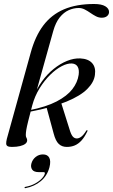

<svg xmlns="http://www.w3.org/2000/svg" viewBox="-20 -746 580 986"><path d="M162.5 -260.5Q169 -285 178 -316.8Q187 -348.5 198 -388.5Q209 -428.5 223 -478Q237 -527.5 253.5 -587Q266 -631 286.8 -656.8Q307.5 -682.5 333 -693.8Q358.5 -705 384 -705Q400 -705 414.8 -697.5Q429.5 -690 443.8 -680Q458 -670 472.5 -662.5Q487 -655 502.5 -655Q520 -655 530 -663.5Q540 -672 540 -684.5Q540 -702 520.8 -713.8Q501.5 -725.5 463 -725.5Q372.5 -725.5 308.2 -698Q244 -670.5 202.2 -615Q160.5 -559.5 137.5 -474.5L15 -32.5Q11.5 -17.5 11.8 -8.5Q12 0.5 19 4.5Q26 8.5 41 8.5Q65.5 8.5 83 4.2Q100.5 0 110 -7.5Q119.5 -15 119.5 -25.5Q119.5 -32.5 116 -38Q112.5 -43.5 112.5 -52.5Q112.5 -63.5 115 -79Q117.5 -94.5 124.8 -124Q132 -153.5 145.5 -204.5Q158.5 -252.5 183.2 -292.5Q208 -332.5 237.8 -361.8Q267.5 -391 297 -406.2Q326.5 -421.5 349.5 -420Q370 -418.5 378.8 -403.5Q387.5 -388.5 384 -362Q378.5 -323 351.5 -288Q324.5 -253 270.8 -225Q217 -197 131 -180L132.5 -172Q249.5 -194.5 321.5 -224.2Q393.5 -254 428.2 -289Q463 -324 467.5 -361.5Q473 -399.5 453.2 -421.8Q433.5 -444 392.5 -446Q359.5 -447.5 324.2 -433.2Q289 -419 255.8 -392.2Q222.5 -365.5 195.5 -328.2Q168.5 -291 153 -247.5ZM218 -198.5 255.5 -60.5Q265.5 -22 281.8 -6.8Q298 8.5 323 8.5Q345.5 8.5 364 0.8Q382.5 -7 398.5 -24.5Q414.5 -42 428.5 -71.5Q429.5 -73.5 429.5 -75Q429.5 -76.5 428 -77Q427 -78 425.5 -77.2Q424 -76.5 423 -75Q409.5 -53 397.5 -44Q385.5 -35 374.5 -35Q362 -35 353.2 -45.5Q344.5 -56 337 -82L293 -221.5ZM180 138Q154 138 145.2 125Q136.5 112 141 94.5Q146.5 73.5 163 60.2Q179.5 47 200.5 47Q224 47 233 64Q242 81 234 113Q222.5 157 189.5 184.2Q156.5 211.5 111.5 220Q109 220.5 107.5 220Q106 219.5 106 218Q106 216.5 107 215.2Q108 214 110.5 213.5Q137 209 158.5 197.5Q180 186 193.5 172Q207 158 210 146.5Q212 138 204.5 138Z"/></svg>

Font: Fraunces 120pt
Style: Italic
Weight: 400
Italic angle: -16°
Version: Version 1.000;[b76b70a41]